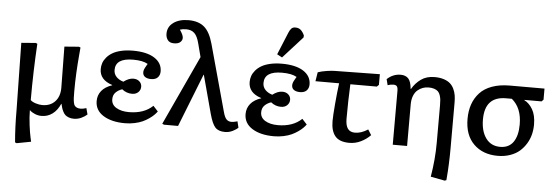

<svg xmlns="http://www.w3.org/2000/svg" viewBox="-59 -990 4090 1413"><g transform="rotate(5 1986.0 -283.5)"><path d="M101.1 230 88.9 225.1Q79.1 116.2 79.1 -14.2L70.8 -508.8L176.8 -517.1L189 -512.2Q176.8 -310.5 176.8 -95.2Q189.9 -82 216.1 -74Q242.2 -65.9 264.2 -65.9Q323.7 -65.9 358.4 -103.3Q393.1 -140.6 393.1 -204.1L389.2 -508.8L496.1 -517.1L507.8 -512.2Q507.8 -509.3 502.4 -450.2Q497.1 -391.1 493.7 -325Q490.2 -258.8 490.2 -188Q490.2 -156.7 491 -139.4Q491.7 -122.1 494.9 -105.2Q498 -88.4 504.4 -80.8Q510.7 -73.2 521.5 -68.6Q532.2 -64 548.8 -64Q564 -64 589.8 -71.8L602.1 -25.9Q585.4 -10.3 559.3 2Q533.2 14.2 503.9 14.2Q482.9 14.2 466.6 7.8Q450.2 1.5 440.7 -7.1Q431.2 -15.6 423.6 -30.8Q416 -45.9 412.6 -57.1Q409.2 -68.4 404.8 -86.9H402.8Q380.9 -37.1 345.5 -11.5Q310.1 14.2 266.1 14.2Q240.2 14.2 216.6 4.4Q192.9 -5.4 178.2 -20H176.8Q177.2 32.2 184.6 89.6Q191.9 147 199.2 178.7L206.1 210Z M881.8 14.2Q782.2 14.2 721.4 -24.2Q660.6 -62.5 660.6 -130.9Q660.6 -174.3 686.8 -206.5Q712.9 -238.8 764.6 -255.9V-257.8Q669.9 -288.1 669.9 -368.2Q669.9 -391.1 677.2 -412.6Q684.6 -434.1 701.7 -454.3Q718.8 -474.6 744.1 -489.7Q769.5 -504.9 808.3 -513.9Q847.2 -522.9 895 -522.9Q997.6 -522.9 1054.2 -486.6Q1110.8 -450.2 1110.8 -388.2Q1110.8 -361.3 1094.5 -343.8Q1078.1 -326.2 1044.9 -326.2Q1017.1 -326.2 1000.5 -337.6Q983.9 -349.1 983.9 -371.1Q983.9 -375.5 984.4 -379.6Q984.9 -383.8 986.6 -388.7Q988.3 -393.6 989.5 -396.7Q990.7 -399.9 994.1 -406Q997.6 -412.1 998.8 -414.6Q1000 -417 1004.6 -424.8Q1009.3 -432.6 1010.7 -435.1Q974.6 -457 901.9 -457Q772 -457 772 -370.1Q772 -340.3 791.5 -319.6Q811 -298.8 843.8 -289.1Q881.8 -317.9 916 -317.9Q943.8 -317.9 960.9 -302.2Q978 -286.6 978 -263.2Q978 -239.3 960.7 -222.7Q943.4 -206.1 915 -206.1Q873.5 -206.1 840.8 -232.9Q813 -224.1 793.5 -204.8Q773.9 -185.5 773.9 -153.8Q773.9 -113.3 810.5 -91.6Q847.2 -69.8 903.8 -69.8Q1015.1 -69.8 1080.1 -131.8L1115.7 -92.8Q1105.5 -79.1 1092.5 -66.2Q1079.6 -53.2 1057.9 -38.1Q1036.1 -22.9 1011.7 -11.7Q987.3 -0.5 953.1 6.8Q918.9 14.2 881.8 14.2Z M1620.1 14.2Q1572.3 14.2 1548.6 -11.7Q1524.9 -37.6 1505.4 -109.9L1429.2 -393.1L1426.3 -388.2L1273.4 0H1169.4L1156.2 -5.9L1394 -519L1368.2 -618.2Q1355 -670.4 1332.5 -692.1Q1310.1 -713.9 1271.5 -713.9Q1244.6 -713.9 1225.1 -707Q1251.5 -669.4 1251.5 -647.9Q1251.5 -630.4 1236.6 -616.7Q1221.7 -603 1190.4 -603Q1158.2 -603 1143.8 -622.3Q1129.4 -641.6 1129.4 -668.9Q1129.4 -720.7 1172.1 -751.5Q1214.8 -782.2 1283.2 -782.2Q1356 -782.2 1398.7 -746.3Q1441.4 -710.4 1465.3 -624L1601.1 -129.9Q1611.3 -92.3 1625.5 -78.1Q1639.6 -64 1662.1 -64Q1677.7 -64 1706.1 -71.8L1717.3 -25.9Q1702.6 -11.2 1676.5 1.5Q1650.4 14.2 1620.1 14.2Z M1991.7 -568.8 1954.1 -588.9 2022 -753.9Q2031.2 -776.4 2041.7 -786.6Q2052.2 -796.9 2070.8 -796.9Q2095.7 -796.9 2111.1 -783Q2126.5 -769 2137.7 -744.1L2136.7 -729ZM1981.9 14.2Q1882.3 14.2 1821.5 -24.2Q1760.7 -62.5 1760.7 -130.9Q1760.7 -174.3 1786.9 -206.5Q1813 -238.8 1864.7 -255.9V-257.8Q1770 -288.1 1770 -368.2Q1770 -391.1 1777.3 -412.6Q1784.7 -434.1 1801.8 -454.3Q1818.8 -474.6 1844.2 -489.7Q1869.6 -504.9 1908.4 -513.9Q1947.3 -522.9 1995.1 -522.9Q2097.7 -522.9 2154.3 -486.6Q2210.9 -450.2 2210.9 -388.2Q2210.9 -361.3 2194.6 -343.8Q2178.2 -326.2 2145 -326.2Q2117.2 -326.2 2100.6 -337.6Q2084 -349.1 2084 -371.1Q2084 -375.5 2084.5 -379.6Q2085 -383.8 2086.7 -388.7Q2088.4 -393.6 2089.6 -396.7Q2090.8 -399.9 2094.2 -406Q2097.7 -412.1 2098.9 -414.6Q2100.1 -417 2104.7 -424.8Q2109.4 -432.6 2110.8 -435.1Q2074.7 -457 2002 -457Q1872.1 -457 1872.1 -370.1Q1872.1 -340.3 1891.6 -319.6Q1911.1 -298.8 1943.8 -289.1Q1981.9 -317.9 2016.1 -317.9Q2043.9 -317.9 2061 -302.2Q2078.1 -286.6 2078.1 -263.2Q2078.1 -239.3 2060.8 -222.7Q2043.5 -206.1 2015.1 -206.1Q1973.6 -206.1 1940.9 -232.9Q1913.1 -224.1 1893.6 -204.8Q1874 -185.5 1874 -153.8Q1874 -113.3 1910.6 -91.6Q1947.3 -69.8 2003.9 -69.8Q2115.2 -69.8 2180.2 -131.8L2215.8 -92.8Q2205.6 -79.1 2192.6 -66.2Q2179.7 -53.2 2158 -38.1Q2136.2 -22.9 2111.8 -11.7Q2087.4 -0.5 2053.2 6.8Q2019 14.2 1981.9 14.2Z M2539.6 14.2Q2466.3 14.2 2434.6 -23.9Q2402.8 -62 2402.8 -134.8Q2402.8 -173.8 2410.4 -262.2Q2418 -350.6 2426.8 -416H2252L2262.7 -482.9Q2290.5 -492.7 2328.1 -498.3Q2365.7 -503.9 2385.7 -503.9L2719.7 -508.8V-430.2L2705.6 -416H2509.8Q2503.9 -291.5 2503.9 -161.1Q2503.9 -111.3 2521.2 -87.6Q2538.6 -64 2574.7 -64Q2620.1 -64 2669.9 -96.2L2694.8 -56.2Q2664.6 -24.9 2624.3 -5.4Q2584 14.2 2539.6 14.2Z M3263.7 230 3158.7 210Q3180.7 79.1 3180.7 -41V-319.8Q3180.7 -343.8 3179 -360.4Q3177.2 -377 3171.6 -393.8Q3166 -410.6 3155.8 -420.7Q3145.5 -430.7 3127.9 -436.8Q3110.4 -442.9 3085.4 -442.9Q3063.5 -442.9 3043.2 -435.5Q3022.9 -428.2 3004.9 -413.1Q2986.8 -397.9 2976.1 -370.8Q2965.3 -343.8 2965.3 -308.1V0H2859.4V-396Q2859.4 -421.9 2851.8 -431.4Q2844.2 -440.9 2825.7 -440.9Q2804.7 -440.9 2783.7 -433.1L2772.5 -477.1Q2816.9 -518.1 2872.6 -518.1Q2909.7 -518.1 2929.7 -496.8Q2949.7 -475.6 2954.6 -420.9H2957.5Q2982.4 -464.4 3023.2 -493.7Q3064 -522.9 3123.5 -522.9Q3162.1 -522.9 3191.2 -513.4Q3220.2 -503.9 3238 -488.3Q3255.9 -472.7 3266.8 -449.5Q3277.8 -426.3 3281.7 -402.3Q3285.6 -378.4 3285.6 -349.1V-8.8Q3285.6 45.4 3283.2 104Q3280.8 162.6 3277.8 193.8L3275.4 225.1Z M3635.3 14.2Q3525.4 14.2 3458.3 -51.8Q3391.1 -117.7 3391.1 -237.8Q3391.1 -296.9 3407.7 -345Q3424.3 -393.1 3458.3 -430.4Q3492.2 -467.8 3548.8 -488.3Q3605.5 -508.8 3681.2 -508.8H3936V-426.8L3922.4 -413.1H3795.4V-411.1Q3831.5 -393.6 3856.9 -350.6Q3882.3 -307.6 3882.3 -237.8Q3882.3 -200.7 3873.5 -165.3Q3864.7 -129.9 3845 -97.2Q3825.2 -64.5 3797.1 -39.8Q3769 -15.1 3727.3 -0.5Q3685.5 14.2 3635.3 14.2ZM3647.9 -53.2Q3712.4 -53.2 3744.9 -100.1Q3777.3 -147 3777.3 -230Q3777.3 -351.6 3703.1 -413.1H3660.2Q3504.4 -413.1 3504.4 -243.2Q3504.4 -157.2 3542 -105.2Q3579.6 -53.2 3647.9 -53.2Z"/></g></svg>

Font: Literata Book Medium
Style: Regular
Weight: 500
Designer: Latin by Veronika Burian and Jose Scaglione. Greek by Irene Vlachou. Cyrillic by Vera Evstafieva
Foundry: TypeTogether
Version: Version 2.003;PS 002.003;hotconv 1.0.88;makeotf.lib2.5.64775